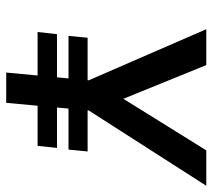

<svg xmlns="http://www.w3.org/2000/svg" viewBox="-53 -631 684 618"><g transform="rotate(90 289.0 -322.0)"><path d="M461.5 -200.5H95.5L101.5 -262H467.5ZM449.5 -101H83L90 -163.5H456ZM213.5 0 238.5 -265.5 74 -644H189.5L298 -377L464 -644H578L335.5 -265.5L311 0Z"/></g></svg>

Font: Karla SemiBold
Style: Italic
Weight: 600
Italic angle: -8°
Designer: Jonathan Pinhorn
Version: Version 2.004;gftools[0.9.33]